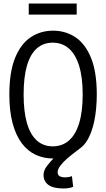

<svg xmlns="http://www.w3.org/2000/svg" viewBox="-20 -883 600 1089"><path d="M340 186Q283 186 255 166Q227 146 227 109Q227 83 247 57.5Q267 32 283 16Q228 16 182.5 -5Q137 -26 103.5 -70.5Q70 -115 51.5 -184Q33 -253 33 -347Q33 -473 65 -553Q97 -633 153 -671Q209 -709 281 -709Q353 -709 409 -671Q465 -633 497 -553Q529 -473 529 -347Q529 -308 525.5 -270Q522 -232 515 -197.5Q508 -163 497 -133.5Q486 -104 471 -81Q456 -58 437 -44Q426 -35 404.5 -19Q383 -3 360.5 16.5Q338 36 322.5 56.5Q307 77 307 94Q307 109 318 116Q329 123 350 123Q356 123 367 121.5Q378 120 388 116L395 176Q386 181 371.5 183.5Q357 186 340 186ZM279 -53Q333 -53 371 -86Q409 -119 429 -184.5Q449 -250 449 -347Q449 -445 428.5 -510.5Q408 -576 370 -608.5Q332 -641 279 -641Q226 -641 189 -608.5Q152 -576 133 -511Q114 -446 114 -347Q114 -250 133 -184.5Q152 -119 189 -86Q226 -53 279 -53ZM143 -800V-863H415V-800Z"/></svg>

Font: Ubuntu Sans Mono
Style: Regular
Weight: 400
Monospace: yes
Designer: Dalton Maag Ltd
Foundry: Dalton Maag Ltd
Version: Version 1.006